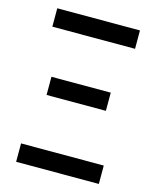

<svg xmlns="http://www.w3.org/2000/svg" viewBox="-111 -812 722 888"><g transform="rotate(15 250.0 -367.5)"><path d="M52 -647V-735H448V-647ZM108 -335V-422H392V-335ZM52 0V-88H448V0Z"/></g></svg>

Font: Zed Mono Semibold
Style: Regular
Weight: 600
Monospace: yes
Designer: Belleve Invis
Foundry: Belleve Invis
Version: Version 1.0.0; ttfautohint (v1.8.4)